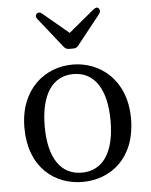

<svg xmlns="http://www.w3.org/2000/svg" viewBox="-56 -839 711 906"><g transform="rotate(-5 299.5 -386.0)"><path d="M299 21C432 21 552 -70 552 -257C552 -442 428 -535 299 -535C170 -535 47 -442 47 -257C47 -70 166 21 299 21ZM153 -763 265 -622C271 -614 279 -610 289 -610H310C320 -610 328 -614 334 -622L445 -762C452 -771 452 -781 446 -788C440 -795 431 -794 421 -786L299 -685L177 -787C168 -795 158 -795 152 -789C145 -782 145 -772 153 -763ZM143 -255C143 -406 200 -490 299 -490C398 -490 455 -406 455 -255C455 -105 398 -23 299 -23C200 -23 143 -105 143 -255Z"/></g></svg>

Font: 寒蝉锦书宋 Text
Style: Regular
Weight: 400
Designer: 寒蝉锦书宋{Warren} 思源宋体{Ryoko NISHIZUKA 西塚涼子 (kana & ideographs); Frank Grießhammer (Latin, Greek & Cyrillic); Wenlong ZHANG 
Foundry: Adobe & ChillType
Version: Version 2.000;Glyphs 3.1.1 (3135)